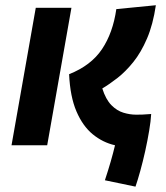

<svg xmlns="http://www.w3.org/2000/svg" viewBox="-20 -547 626 723"><path d="M490.2 155.8 375 131.8Q399.4 58.1 413.1 0Q367.2 -10.3 329.3 -41.3Q291.5 -72.3 267.8 -127.7Q244.1 -183.1 240.2 -267.6Q322.8 -300.3 364 -361.8Q405.3 -423.3 418 -512.7L566.9 -527.3Q556.2 -454.6 533.7 -402.1Q511.2 -349.6 481.9 -313.2Q452.6 -276.9 422.1 -253.2Q391.6 -229.5 365.2 -213.9Q378.4 -172.4 399.4 -151.1Q420.4 -129.9 444.8 -122.6Q469.2 -115.2 492.2 -115.2Q507.3 -115.2 515.6 -115.5Q523.9 -115.7 549.3 -117.7Q547.9 -91.3 541.7 -54.7Q535.6 -18.1 526.9 21.5Q518.1 61 508.3 96.4Q498.5 131.8 490.2 155.8ZM23.4 0 114.7 -517.6H249L157.7 0Z"/></svg>

Font: Cascadia Mono
Style: Bold Italic
Weight: 700
Italic angle: -10°
Monospace: yes
Designer: Aaron Bell
Foundry: Saja Typeworks
Version: Version 2404.023; ttfautohint (v1.8.4)